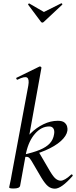

<svg xmlns="http://www.w3.org/2000/svg" viewBox="-20 -1125 457 1154"><path d="M62 8Q46 8 40.5 6Q35 4 35 1Q35 -2 40.5 -25Q46 -48 50 -74L150 -610Q157 -649 143 -658.5Q129 -668 85 -646Q81 -645 78.5 -651Q76 -657 80 -658L217 -725Q221 -727 225.5 -723.5Q230 -720 229 -717L137 -207L101 -9Q98 8 62 8ZM310 9Q287 9 269 -5.5Q251 -20 228 -58L170 -157Q159 -176 149.5 -180.5Q140 -185 116 -179L212 -213L281 -95Q302 -60 316.5 -49.5Q331 -39 345 -39Q356 -39 372 -48Q388 -57 407 -75Q411 -79 415 -74.5Q419 -70 416 -67Q349 9 310 9ZM116 -179V-194Q180 -208 219.5 -224.5Q259 -241 279.5 -263.5Q300 -286 305 -318Q309 -340 301 -352.5Q293 -365 276 -365Q229 -365 191 -322Q153 -279 137 -207L104 -243Q128 -288 163.5 -323Q199 -358 241.5 -378.5Q284 -399 327 -399Q355 -399 367.5 -388.5Q380 -378 383.5 -364Q387 -350 385 -339Q380 -308 345.5 -277Q311 -246 252.5 -221Q194 -196 116 -179ZM226 -994 149 -1097Q148 -1099 151.5 -1102.5Q155 -1106 156 -1104L244 -1053L348 -1105Q351 -1106 353.5 -1102.5Q356 -1099 354 -1097L244 -994Q234 -984 226 -994Z"/></svg>

Font: Cormorant Garamond Light Medium
Style: Italic
Weight: 500
Italic angle: -10°
Version: Version 4.001